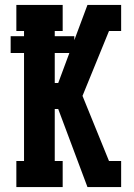

<svg xmlns="http://www.w3.org/2000/svg" viewBox="-20 -755 540 775"><path d="M46 0V-105H77V-541H23V-609H77V-630H46V-735H233V-630H201V-609H280V-593L333 -735H469V-630H420L313 -368L420 -105H469V0H333L215 -315H201V-105H233V0ZM201 -420H215L260 -541H201Z"/></svg>

Font: Iosevka Curly Slab Extrabold
Style: Regular
Weight: 800
Monospace: yes
Designer: Belleve Invis
Foundry: Belleve Invis
Version: Version 22.1.2; ttfautohint (v1.8.4)